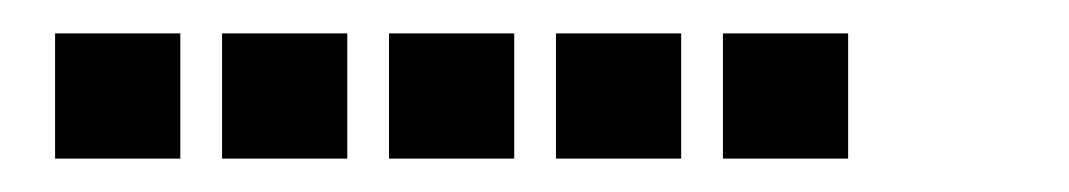

<svg xmlns="http://www.w3.org/2000/svg" viewBox="-20 -8 640 115"><path d="M14 12Q13 12 13 12Q13 12 13 13V86Q13 87 13 87Q13 87 14 87H87Q88 87 88 87Q88 87 88 86V13Q88 12 88 12Q88 12 87 12ZM114 12Q113 12 113 12Q113 12 113 13V86Q113 87 113 87Q113 87 114 87H187Q188 87 188 87Q188 87 188 86V13Q188 12 188 12Q188 12 187 12ZM214 12Q213 12 213 12Q213 12 213 13V86Q213 87 213 87Q213 87 214 87H287Q288 87 288 87Q288 87 288 86V13Q288 12 288 12Q288 12 287 12ZM314 12Q313 12 313 12Q313 12 313 13V86Q313 87 313 87Q313 87 314 87H387Q388 87 388 87Q388 87 388 86V13Q388 12 388 12Q388 12 387 12ZM414 12Q413 12 413 12Q413 12 413 13V86Q413 87 413 87Q413 87 414 87H487Q488 87 488 87Q488 87 488 86V13Q488 12 488 12Q488 12 487 12Z"/></svg>

Font: Doto
Style: Bold
Weight: 700
Monospace: yes
Version: Version 1.000